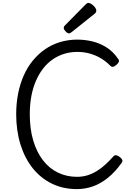

<svg xmlns="http://www.w3.org/2000/svg" viewBox="-20 -1289 900 1328"><path d="M512 19Q416 19 338.5 -19Q261 -57 206 -126Q151 -195 121.5 -290Q92 -385 92 -499Q92 -575 105.5 -642.5Q119 -710 144.5 -767.5Q170 -825 207.5 -870.5Q245 -916 292 -948.5Q339 -981 395.5 -998Q452 -1015 515 -1015Q566 -1015 617.5 -1003Q669 -991 715.5 -962Q762 -933 797 -882Q806 -870 802 -861Q798 -852 786 -841Q772 -829 762 -827Q752 -825 742 -835Q713 -865 676.5 -886.5Q640 -908 599.5 -919Q559 -930 515 -930Q468 -930 425 -917Q382 -904 345 -878.5Q308 -853 279 -816Q250 -779 229 -731Q208 -683 197 -625Q186 -567 186 -499Q186 -397 210 -316.5Q234 -236 277.5 -180Q321 -124 381 -95Q441 -66 512 -66Q551 -66 585 -76.5Q619 -87 650.5 -106.5Q682 -126 710 -152Q738 -178 765 -208Q773 -217 784.5 -215Q796 -213 810 -202Q823 -191 826 -182Q829 -173 821 -162Q776 -99 725.5 -58.5Q675 -18 621.5 0.5Q568 19 512 19ZM458 -1058Q447 -1058 434 -1071.5Q421 -1085 421 -1095Q421 -1099 422 -1103Q423 -1107 429 -1113L572 -1258Q577 -1263 581.5 -1266Q586 -1269 592 -1269Q601 -1269 614 -1260Q627 -1251 636.5 -1239Q646 -1227 646 -1216Q646 -1209 643.5 -1204Q641 -1199 631 -1191L477 -1068Q471 -1064 466.5 -1061Q462 -1058 458 -1058Z"/></svg>

Font: Playwrite ES Deco
Style: Regular
Weight: 400
Designer: Veronika Burian, José Scaglione
Foundry: TypeTogether
Version: Version 1.002